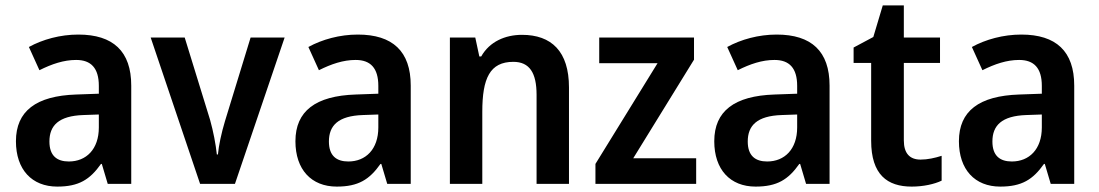

<svg xmlns="http://www.w3.org/2000/svg" viewBox="-20 -681 4069 711"><path d="M270 -553C203 -553 138 -535 87 -507L126 -421C172 -444 216 -459 262 -459C317 -459 346 -429 346 -363V-334L262 -331C114 -326 39 -270 39 -158C39 -53 98 10 192 10C272 10 313 -16 354 -74H357L379 0H466V-364C466 -491 399 -553 270 -553ZM289 -255 346 -257V-209C346 -128 299 -83 235 -83C191 -83 163 -104 163 -157C163 -216 197 -252 289 -255Z M721 0H850L1034 -542H908L813 -232C800 -189 790 -142 787 -109H783C779 -147 770 -194 758 -237L664 -542H538Z M1305 -553C1238 -553 1173 -535 1122 -507L1161 -421C1207 -444 1251 -459 1297 -459C1352 -459 1381 -429 1381 -363V-334L1297 -331C1149 -326 1074 -270 1074 -158C1074 -53 1133 10 1227 10C1307 10 1348 -16 1389 -74H1392L1414 0H1501V-364C1501 -491 1434 -553 1305 -553ZM1324 -255 1381 -257V-209C1381 -128 1334 -83 1270 -83C1226 -83 1198 -104 1198 -157C1198 -216 1232 -252 1324 -255Z M1913 -552C1851 -552 1793 -527 1762 -472H1755L1740 -542H1646V0H1766V-267C1766 -391 1794 -452 1881 -452C1941 -452 1967 -411 1967 -330V0H2087V-357C2087 -491 2022 -552 1913 -552Z M2558 0V-95H2325L2550 -460V-542H2199V-447H2415L2185 -74V0Z M2856 -553C2789 -553 2724 -535 2673 -507L2712 -421C2758 -444 2802 -459 2848 -459C2903 -459 2932 -429 2932 -363V-334L2848 -331C2700 -326 2625 -270 2625 -158C2625 -53 2684 10 2778 10C2858 10 2899 -16 2940 -74H2943L2965 0H3052V-364C3052 -491 2985 -553 2856 -553ZM2875 -255 2932 -257V-209C2932 -128 2885 -83 2821 -83C2777 -83 2749 -104 2749 -157C2749 -216 2783 -252 2875 -255Z M3389 -90C3349 -90 3327 -113 3327 -161V-448H3461V-542H3327V-661H3249L3214 -544L3141 -505V-448H3206V-160C3206 -34 3266 10 3356 10C3399 10 3440 1 3467 -12V-104C3442 -96 3415 -90 3389 -90Z M3762 -553C3695 -553 3630 -535 3579 -507L3618 -421C3664 -444 3708 -459 3754 -459C3809 -459 3838 -429 3838 -363V-334L3754 -331C3606 -326 3531 -270 3531 -158C3531 -53 3590 10 3684 10C3764 10 3805 -16 3846 -74H3849L3871 0H3958V-364C3958 -491 3891 -553 3762 -553ZM3781 -255 3838 -257V-209C3838 -128 3791 -83 3727 -83C3683 -83 3655 -104 3655 -157C3655 -216 3689 -252 3781 -255Z"/></svg>

Font: Noto Sans Kannada SemiCondensed SemiBold
Style: Regular
Weight: 600
Width: 4
Designer: Jelle Bosma - Monotype Design Team
Foundry: Monotype Imaging Inc.
Version: Version 2.005